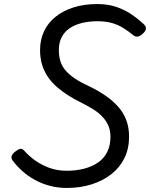

<svg xmlns="http://www.w3.org/2000/svg" viewBox="-20 -910 741 949"><path d="M310 19Q266 19 226.5 8.5Q187 -2 153 -20.5Q119 -39 91 -64Q63 -89 42 -117Q34 -129 38 -139.5Q42 -150 53 -159Q68 -171 78.5 -174Q89 -177 100 -165Q122 -140 153 -117.5Q184 -95 223.5 -80.5Q263 -66 310 -66Q357 -66 396.5 -76.5Q436 -87 465 -107Q494 -127 510 -159Q526 -191 526 -234Q526 -263 516.5 -286.5Q507 -310 488.5 -330.5Q470 -351 443.5 -368Q417 -385 381 -403Q348 -419 318 -438Q288 -457 262.5 -479Q237 -501 218 -528Q199 -555 188.5 -588.5Q178 -622 178 -663Q178 -713 197.5 -755Q217 -797 254.5 -827Q292 -857 344 -873.5Q396 -890 461 -890Q513 -890 554.5 -876Q596 -862 630.5 -838.5Q665 -815 693 -788Q703 -778 701 -766.5Q699 -755 686 -744Q674 -732 662.5 -729.5Q651 -727 640 -735Q617 -754 592 -770Q567 -786 536 -795.5Q505 -805 461 -805Q419 -805 383.5 -796Q348 -787 323 -769.5Q298 -752 284.5 -725.5Q271 -699 271 -663Q271 -631 279 -606Q287 -581 305.5 -560Q324 -539 353 -520Q382 -501 424 -482Q467 -461 502.5 -436.5Q538 -412 564.5 -382Q591 -352 604.5 -315.5Q618 -279 618 -234Q618 -176 595.5 -129.5Q573 -83 531.5 -50Q490 -17 433.5 1Q377 19 310 19Z"/></svg>

Font: Playwrite IS
Style: Regular
Weight: 400
Designer: Veronika Burian, José Scaglione
Foundry: TypeTogether
Version: Version 1.002